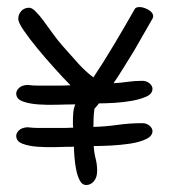

<svg xmlns="http://www.w3.org/2000/svg" viewBox="-20 -527 489 549"><path d="M181.6 -283.2Q161.1 -303.7 135.3 -332.5Q109.4 -361.3 86.4 -389.2Q63.5 -417 47.9 -439.9Q32.2 -462.9 32.2 -472.7Q32.2 -486.3 41 -495.6Q49.8 -504.9 63.5 -504.9Q71.3 -504.9 82 -494.1Q92.8 -483.4 105 -466.8Q117.2 -450.2 130.9 -431.2Q144.5 -412.1 159.2 -395.5Q181.6 -370.1 203.1 -346.2Q224.6 -322.3 247.1 -305.7Q276.4 -349.6 306.6 -400.4Q336.9 -451.2 365.2 -501Q368.2 -506.8 378.9 -506.8Q390.6 -506.8 404.3 -499Q418 -491.2 418 -480.5Q418 -477.5 416 -473.6L363.3 -381.8Q348.6 -358.4 334 -334.5Q319.3 -310.5 304.7 -289.1Q324.2 -290 344.7 -293Q365.2 -295.9 386.7 -295.9Q399.4 -295.9 407.7 -288.6Q416 -281.2 416 -273.4Q416 -258.8 398.9 -251Q381.8 -243.2 357.4 -238.8Q333 -234.4 307.1 -232.9Q281.2 -231.4 262.7 -231.4Q260.7 -228.5 259.3 -226.6Q257.8 -224.6 255.9 -222.7L250 -215.8Q248 -201.2 247.6 -188.5Q247.1 -175.8 247.1 -164.1Q281.2 -165 315.9 -169.9Q350.6 -174.8 386.7 -174.8Q399.4 -174.8 407.7 -167.5Q416 -160.2 416 -152.3Q416 -137.7 397 -128.9Q377.9 -120.1 351.6 -116.2Q325.2 -112.3 296.4 -110.8Q267.6 -109.4 248 -109.4Q249 -90.8 253.4 -73.7Q257.8 -56.6 257.8 -39.1Q257.8 -19.5 248.5 -8.8Q239.3 2 226.6 2Q214.8 2 208 -11.2Q201.2 -24.4 197.8 -42Q194.3 -59.6 192.9 -78.1Q191.4 -96.7 191.4 -107.4Q169.9 -107.4 141.6 -106.4Q113.3 -105.5 87.4 -107.4Q61.5 -109.4 43.9 -116.2Q26.4 -123 26.4 -138.7Q26.4 -146.5 34.2 -154.3Q42 -162.1 58.6 -163.1Q75.2 -161.1 90.8 -161.1Q106.4 -161.1 123 -161.1Q139.6 -161.1 156.2 -161.1Q172.9 -161.1 189.5 -162.1Q188.5 -167 188.5 -171.4Q188.5 -175.8 188.5 -180.7Q188.5 -191.4 189.5 -204.1Q190.4 -216.8 195.3 -228.5Q172.9 -228.5 143.6 -227.5Q114.3 -226.6 88.4 -228.5Q62.5 -230.5 44.4 -237.3Q26.4 -244.1 26.4 -259.8Q26.4 -267.6 34.2 -275.4Q42 -283.2 58.6 -284.2Q73.2 -282.2 88.4 -282.2Q103.5 -282.2 119.1 -282.2Q134.8 -282.2 149.9 -282.2Q165 -282.2 181.6 -283.2Z"/></svg>

Font: Hi Melody
Style: Regular
Weight: 400
Designer: YoonDesign Inc.
Foundry: YoonDesign Inc.
Version: Version 3.00